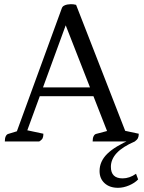

<svg xmlns="http://www.w3.org/2000/svg" viewBox="-20 -675 685 916"><path d="M3 0Q3 -16 7.5 -25Q12 -34 19 -36L78 -54L53 -28L275 -636Q278 -644 285.5 -648Q293 -652 301.5 -653.5Q310 -655 317 -655Q323 -655 329.5 -654.5Q336 -654 343 -652L585 -31L553 -56L642 -37Q642 -24 638 -16Q634 -8 623 0H422Q422 -16 426.5 -25Q431 -34 438 -36L506 -54L497 -34L283 -581L304 -583L101 -28L98 -56L187 -37Q187 -24 183.5 -16Q180 -8 167 0ZM155 -216 166 -258H429L442 -216ZM543 221Q503 221 479 199Q455 177 455 141Q455 95 491.5 59Q528 23 607 -11L623 0Q565 25 537 55Q509 85 509 121Q509 176 565 176Q598 176 629 154L639 181Q623 198 596 209.5Q569 221 543 221Z"/></svg>

Font: Pitagon Serif
Style: Regular
Weight: 400
Designer: Travis Tran
Foundry: Pitagon
Version: Version 1.000;gftools[0.9.26]